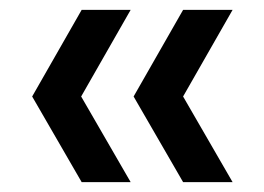

<svg xmlns="http://www.w3.org/2000/svg" viewBox="-20 -481 534 388"><path d="M145 -113 45 -286 145 -461H244L144 -286L244 -113ZM350 -113 250 -286 350 -461H450L350 -286L450 -113Z"/></svg>

Font: Gantari SemiBold
Style: Regular
Weight: 600
Designer: Anugrah Pasau
Foundry: Lafontype
Version: Version 1.000; ttfautohint (v1.8.4)